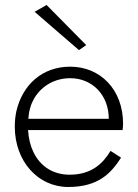

<svg xmlns="http://www.w3.org/2000/svg" viewBox="-20 -736 550 766"><path d="M118 -689 295 -536 324 -556 166 -716ZM421 -134C391 -84 345 -39 258 -39C193 -39 141 -71 113 -130C101 -155 94 -184 92 -217H469C470 -225 471 -234 471 -242C471 -379 380 -470 260 -470C148 -470 69 -397 45 -291C41 -271 39 -252 39 -231C39 -92 132 10 252 10C373 10 423 -45 463 -107ZM93 -262C95 -293 103 -320 116 -343C147 -395 200 -424 260 -424C349 -424 414 -356 414 -262Z"/></svg>

Font: Jost Light
Style: Regular
Weight: 300
Version: Version 3.710